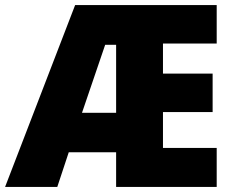

<svg xmlns="http://www.w3.org/2000/svg" viewBox="-25 -734 916 754"><path d="M826 0H431V-136H245L200 0H-5L270 -714H826V-563H615V-445H810V-294H615V-153H826ZM297 -291H431V-558H388Z"/></svg>

Font: Noto Sans Gurmukhi SemiCondensed Black
Style: Regular
Weight: 900
Width: 4
Designer: Jelle Bosma - Monotype Design Team
Foundry: Monotype Imaging Inc.
Version: Version 2.004; ttfautohint (v1.8.4.7-5d5b)